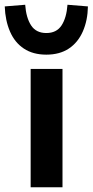

<svg xmlns="http://www.w3.org/2000/svg" viewBox="-51 -788 390 808"><path d="M78 0V-498H212V0ZM144 -558Q88 -558 49.5 -583.5Q11 -609 -9 -655.5Q-29 -702 -31 -761L55 -768Q59 -713 80 -681Q101 -649 144 -649Q187 -649 208 -681Q229 -713 233 -768L319 -761Q318 -702 297.5 -655.5Q277 -609 238.5 -583.5Q200 -558 144 -558Z"/></svg>

Font: Nunito Sans 8pt
Style: Bold
Weight: 700
Version: Version 3.101;gftools[0.9.27]